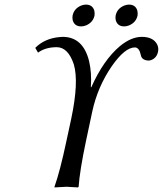

<svg xmlns="http://www.w3.org/2000/svg" viewBox="-20 -820 715 843"><path d="M487.8 -752Q494.1 -782.2 524.9 -795.4Q536.1 -799.8 545.9 -799.8Q575.2 -799.8 583 -773.4Q585.4 -762.7 584 -752Q577.6 -721.7 546.9 -708.5Q535.6 -704.1 525.4 -704.1Q496.1 -704.1 488.3 -731Q485.8 -741.2 487.8 -752ZM298.8 -752Q305.2 -782.2 335.9 -795.4Q347.2 -799.8 356.9 -799.8Q386.2 -799.8 394 -773.4Q396.5 -762.7 395 -752Q388.7 -721.7 357.9 -708.5Q346.7 -704.1 336.4 -704.1Q307.1 -704.1 299.3 -731Q296.9 -741.2 298.8 -752ZM271.5 -200.2 293 -299.8Q326.7 -460 304.2 -537.1Q279.3 -612.3 229.5 -612.8Q183.1 -612.8 151.9 -592.3Q148.9 -590.3 147 -588.9L134.8 -609.9Q176.3 -651.4 241.2 -657.2Q248.5 -657.7 254.9 -658.2Q344.7 -658.2 371.1 -551.8Q383.3 -501 378.9 -437H380.9Q434.1 -556.6 506.8 -617.7Q555.7 -657.7 602.1 -658.2Q654.3 -658.2 670.9 -623Q677.2 -608.4 673.8 -592.8Q668 -565.4 643.6 -556.2Q637.2 -553.7 630.9 -554.2Q602.1 -555.7 598.1 -579.1Q591.3 -611.3 572.3 -611.8Q528.3 -611.8 470.7 -529.3Q408.7 -439 385.3 -331.1L357.4 -200.2Q330.1 -70.8 325.2 0L322.3 2.9Q320.3 2.9 272 0L219.2 2.9V0Q243.7 -68.8 271.5 -200.2Z"/></svg>

Font: Linux Biolinum Capitals O
Style: Italic Samll Caps
Weight: 400
Italic angle: -12°
Designer: Philipp H. Poll
Foundry: Philipp H. Poll
Version: Version 0.6.2